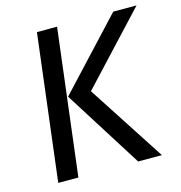

<svg xmlns="http://www.w3.org/2000/svg" viewBox="-103 -782 825 875"><g transform="rotate(-15 309.5 -344.5)"><path d="M160 0H65L149 -689H244ZM210 -368 509 -689H619L317 -365L554 0H442Z"/></g></svg>

Font: Yekcdsyqcyvpieeyorgstswgcgt
Style: Regular
Weight: 400
Italic angle: -8°
Designer: Carrois Corporate & Edenspiekermann
Foundry: Carrois Corporate GbR & Edenspiekermann AG
Version: Version 2.001